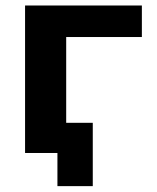

<svg xmlns="http://www.w3.org/2000/svg" viewBox="-20 -543 559 684"><path d="M215.8 -105.5H310.5V120.1H184.6V2H164.1H69.3V-523.4H485.4V-411.1H215.8Z"/></svg>

Font: Nasu
Style: Bold
Weight: 700
Designer: Ryoko NISHIZUKA (kana &amp; ideographs); Paul D. Hunt (Latin, Greek &amp; Cyrillic); Wenlong ZHANG (bopomofo); Sandoll C
Version: Version 2014.1215